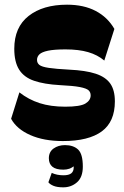

<svg xmlns="http://www.w3.org/2000/svg" viewBox="-20 -588 528 819"><path d="M247.9 13.7Q167 13.7 109.1 -11.9Q51.3 -37.4 27.4 -81.3L62.7 -194Q101.6 -163.4 148.9 -148.1Q196.1 -132.9 258.3 -132.9Q322 -132.9 344.4 -146.4Q366.7 -159.9 366.7 -181.4Q366.7 -194.4 357.8 -202.8Q348.9 -211.1 320.9 -216.6Q292.9 -222.1 235.1 -224.9Q168.6 -228.6 125.5 -243.4Q82.4 -258.1 61.6 -291Q40.9 -323.9 40.9 -380Q40.9 -471.9 102 -519.9Q163.1 -568 265.9 -568Q337.3 -568 388.2 -541.3Q439.1 -514.6 467.9 -464.6L424.9 -329.7Q396 -354 356.1 -365.6Q316.3 -377.3 259 -377.3Q211.3 -377.3 184.8 -371.7Q158.3 -366.1 148.1 -356.1Q137.9 -346.1 137.9 -332.6Q137.9 -319.1 148 -311.1Q158.1 -303 187.8 -298.5Q217.4 -294 275.4 -290.9Q345.6 -287.6 388.1 -273.6Q430.7 -259.6 450.4 -231.5Q470 -203.4 470 -155.6Q470 -68.4 413.9 -27.4Q357.9 13.7 247.9 13.7ZM249.9 211.1Q224 211.1 208.5 204.8Q193 198.4 186.4 189.6L200.7 149.4Q222.3 159.7 250.9 159.7Q273.3 159.7 283.9 151.4Q294.4 143 294.4 125.9Q294.4 122.1 293.4 118.1Q292.4 114 291.9 110L297.3 118.3Q288 127.4 276 131.6Q264 135.7 250.1 135.7Q218.6 135.7 203.5 123.2Q188.4 110.7 188.4 87Q188.4 59.9 208.6 45.4Q228.9 31 257.1 31Q293.1 31 313.2 49.9Q333.3 68.9 333.3 122.6Q333.3 167.9 308.6 189.5Q284 211.1 249.9 211.1Z"/></svg>

Font: Savate ExtraLight
Style: Regular
Weight: 200
Designer: Max Esnée
Foundry: Plomb Type
Version: Version 2.000